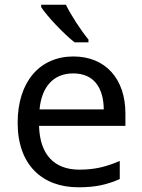

<svg xmlns="http://www.w3.org/2000/svg" viewBox="-20 -786 604 816"><path d="M260 -766H155V-756C178 -719 251 -642 297 -606H356V-618C325 -655 282 -721 260 -766ZM292 -546C150 -546 55 -440 55 -264C55 -85 160 10 313 10C386 10 434 -1 489 -25V-102C433 -78 385 -65 317 -65C210 -65 149 -130 146 -251H513V-304C513 -450 429 -546 292 -546ZM291 -474C380 -474 420 -412 421 -321H148C157 -417 207 -474 291 -474Z"/></svg>

Font: Noto Sans Elbasan
Style: Regular
Weight: 400
Designer: Monotype Design Team
Foundry: Monotype Imaging Inc.
Version: Version 2.004